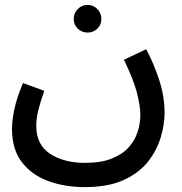

<svg xmlns="http://www.w3.org/2000/svg" viewBox="-20 -534 742 784"><path d="M29 -8Q29 -43 39 -89.5Q49 -136 74 -195L161 -163Q145 -119 136.5 -84.5Q128 -50 128 -20Q128 57 184.5 94Q241 131 327 131Q393 131 436.5 113.5Q480 96 505.5 67.5Q531 39 542 4.5Q553 -30 553 -64Q553 -103 538.5 -157.5Q524 -212 486 -290L577 -333Q607 -277 629.5 -209Q652 -141 652 -74Q652 -25 636 28Q620 81 583.5 127Q547 173 484 201.5Q421 230 326 230Q245 230 177.5 205.5Q110 181 69.5 128.5Q29 76 29 -8ZM338 -401Q314 -401 297.5 -417Q281 -433 281 -457Q281 -480 297.5 -497Q314 -514 338 -514Q361 -514 377.5 -497Q394 -480 394 -457Q394 -433 377.5 -417Q361 -401 338 -401Z"/></svg>

Font: Noto Sans Arabic Med
Style: Regular
Weight: 500
Designer: Monotype Design Team, Nadine Chahine, Nizar Qandah and Khaled Hosny
Foundry: Monotype Imaging Inc.
Version: Version 2.012; ttfautohint (v1.8.4.7-5d5b)